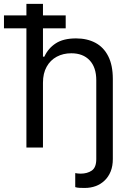

<svg xmlns="http://www.w3.org/2000/svg" viewBox="-57 -747 668 972"><path d="M430.4 0H514.2V58.2Q514.2 93.4 503.4 120.6Q492.5 147.7 473 166.5Q453.5 185.4 427.7 195Q402 204.5 372.2 204.5Q359.4 204.5 346.4 204Q333.5 203.5 323.9 200.3V129.3Q329.2 130.3 336.3 131.2Q343.4 132.1 350.9 132.1Q384.9 132.1 407.7 116.5Q430.4 100.9 430.4 58.2ZM160.5 -328.1V0H76.7V-727.3H160.5V-460.2H167.6Q186.8 -502.5 225.3 -527.5Q263.8 -552.6 328.1 -552.6Q383.9 -552.6 425.8 -530.4Q467.7 -508.2 490.9 -462.5Q514.2 -416.9 514.2 -346.6V0H430.4V-340.9Q430.4 -405.9 396.8 -441.6Q363.3 -477.3 304 -477.3Q262.8 -477.3 230.3 -459.9Q197.8 -442.5 179.2 -409.1Q160.5 -375.7 160.5 -328.1ZM-36.9 -603.7V-669H275.6V-603.7Z"/></svg>

Font: InterMG
Style: Regular
Weight: 400
Designer: Rasmus Andersson
Foundry: rsms
Version: Version 3.019;December 26, 2023;FontCreator 15.0.0.2955 64-b